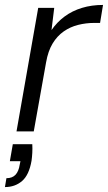

<svg xmlns="http://www.w3.org/2000/svg" viewBox="-40 -533 438 779"><path d="M27 0 115 -501H180L169 -411Q191 -443 222 -466Q253 -489 292.5 -501Q332 -513 378 -513L366 -440H342Q309 -440 277 -432Q245 -424 218.5 -405.5Q192 -387 173.5 -356.5Q155 -326 147 -280L97 0ZM-20 226 -14 190Q10 190 23 176Q36 162 40 135L43 121H0L12 52H91Q92 70 91 87.5Q90 105 88 119Q78 177 49.5 201.5Q21 226 -20 226Z"/></svg>

Font: DM Sans 18pt Light
Style: Italic
Weight: 300
Italic angle: -10°
Designer: Colophon Foundry, Jonny Pinhorn
Foundry: Colophon Foundry
Version: Version 4.004;gftools[0.9.30]